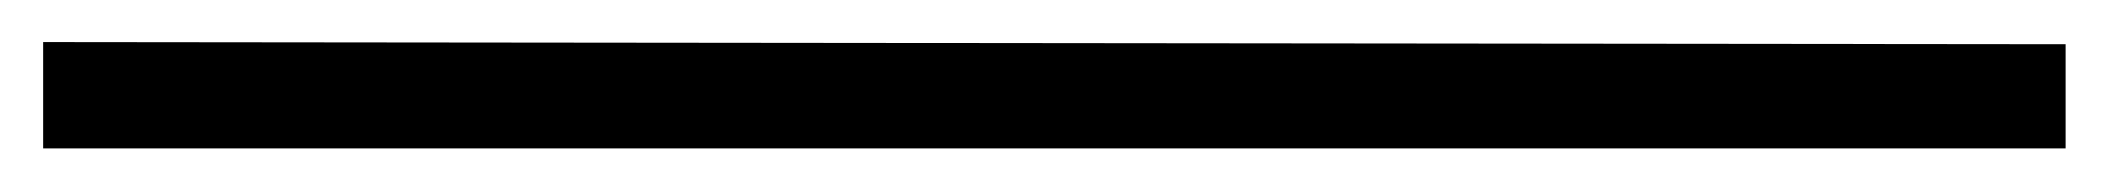

<svg xmlns="http://www.w3.org/2000/svg" viewBox="-20 -374 978 89"><path d="M0 -354.5 937.5 -353.5V-305.2H0Z"/></svg>

Font: ERD_A
Style: Medium
Weight: 500
Version: Version 001.000